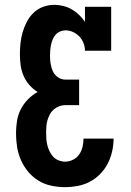

<svg xmlns="http://www.w3.org/2000/svg" viewBox="-20 -763 540 791"><path d="M248 8Q219 8 191 2Q163 -4 139 -18.5Q115 -33 96.5 -55Q78 -77 66.5 -103Q55 -129 50.5 -157Q46 -185 46 -213Q46 -239 50 -264.5Q54 -290 65.5 -312.5Q77 -335 95 -353.5Q113 -372 135 -384Q116 -396 101 -413Q86 -430 77 -451Q68 -472 65 -494.5Q62 -517 62 -539Q62 -562 64.5 -585.5Q67 -609 73.5 -631Q80 -653 91 -674Q102 -695 119 -711Q136 -727 158 -735Q180 -743 204 -743Q222 -743 240.5 -738.5Q259 -734 275.5 -724.5Q292 -715 305.5 -702Q319 -689 330 -673V-735H438V-554H330Q330 -570 324 -585.5Q318 -601 307 -612.5Q296 -624 281 -631Q266 -638 250 -638Q239 -638 228 -633.5Q217 -629 209.5 -620.5Q202 -612 197.5 -601.5Q193 -591 190.5 -579.5Q188 -568 187 -556.5Q186 -545 186 -534V-533Q186 -517 188.5 -500.5Q191 -484 198 -469Q205 -454 219 -444.5Q233 -435 250 -435H306V-330H250Q237 -330 224.5 -325.5Q212 -321 202 -312.5Q192 -304 185.5 -292Q179 -280 175.5 -267.5Q172 -255 171 -242Q170 -229 170 -216Q170 -202 171 -189Q172 -176 175.5 -163Q179 -150 185 -138Q191 -126 200 -116.5Q209 -107 222 -102Q235 -97 248 -97Q265 -97 281 -105Q297 -113 306.5 -127Q316 -141 320 -158Q324 -175 324 -192H448Q448 -166 442 -139.5Q436 -113 424 -89.5Q412 -66 393 -46.5Q374 -27 350.5 -14.5Q327 -2 300.5 3Q274 8 248 8Z"/></svg>

Font: Iosevka Curly Slab Extrabold
Style: Regular
Weight: 800
Monospace: yes
Designer: Belleve Invis
Foundry: Belleve Invis
Version: Version 22.1.2; ttfautohint (v1.8.4)